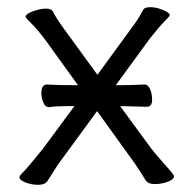

<svg xmlns="http://www.w3.org/2000/svg" viewBox="-20 -503 539 534"><path d="M311 -266Q340 -266 382 -268H383Q391 -268 397 -256Q403 -244 403 -225Q403 -206 388 -206L314 -208L399 -92Q411 -76 437.5 -46.5Q464 -17 464 -13Q464 -4 446.5 2.5Q429 9 410.5 9Q392 9 385.5 -1Q379 -11 368 -28.5Q357 -46 348 -58L250 -194L149 -56Q140 -44 129.5 -27Q119 -10 112 0.5Q105 11 86.5 11Q68 11 51 4.5Q34 -2 34 -10Q34 -14 45.5 -25.5Q57 -37 100 -90L187 -208Q133 -208 116 -205H115Q106 -205 100.5 -218Q95 -231 95 -244Q95 -268 111 -268Q141 -266 191 -266H197L106 -392Q85 -420 68 -437Q51 -454 51 -456Q51 -464 71.5 -471.5Q92 -479 107.5 -479Q123 -479 127 -471Q136 -453 157 -424L251 -295L348 -428Q363 -447 379 -477Q383 -483 398.5 -483Q414 -483 433 -475.5Q452 -468 452 -460Q452 -458 437.5 -443.5Q423 -429 397 -396L302 -266Z"/></svg>

Font: LXGW WenKai Lite
Style: Regular
Weight: 400
Designer: LXGW / Fontworks Inc.
Foundry: LXGW / Fontworks Inc.
Version: Version 1.511; March 25, 2025